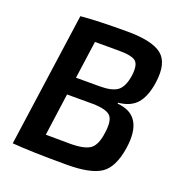

<svg xmlns="http://www.w3.org/2000/svg" viewBox="-127 -809 881 929"><g transform="rotate(20 313.0 -345.0)"><path d="M36 0 133 -690Q218 -698 371 -698Q500 -698 550.5 -658Q601 -618 586 -513Q575 -439 543 -402Q511 -365 448 -359L447 -354Q587 -343 561 -167Q545 -63 492 -27.5Q439 8 316 8Q132 8 36 0ZM215 -403H337Q401 -403 429 -424.5Q457 -446 466 -506Q473 -562 452.5 -579.5Q432 -597 365 -597H242ZM172 -94 296 -93Q371 -93 400.5 -114.5Q430 -136 438 -200Q448 -266 426 -288.5Q404 -311 333 -312H202Z"/></g></svg>

Font: Exo 2.0 Semi Bold
Style: Italic
Weight: 600
Italic angle: -8°
Designer: Natanael Gama
Version: Version 1.001;PS 001.001;hotconv 1.0.70;makeotf.lib2.5.58329